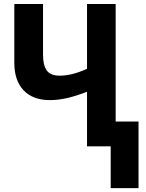

<svg xmlns="http://www.w3.org/2000/svg" viewBox="-20 -734 734 963"><path d="M560.1 -713.9V-124.5H674.8V209.5H535.2V0H416.5V-273.9Q364.3 -253.4 318.8 -242.7Q273.4 -231.9 230 -231.9Q145.5 -231.9 98.6 -280.8Q51.8 -329.6 51.8 -419.4V-713.9H195.8V-459.5Q195.8 -405.8 214.8 -380.1Q233.9 -354.5 278.3 -354.5Q310.5 -354.5 343.5 -362.8Q376.5 -371.1 416.5 -388.7V-713.9Z"/></svg>

Font: Open Sans SemiCondensed
Style: Bold
Weight: 700
Width: 4
Designer: Monotype Design Team
Foundry: Monotype Imaging Inc.
Version: Version 3.003